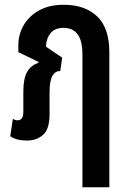

<svg xmlns="http://www.w3.org/2000/svg" viewBox="-20 -580 540 806"><path d="M92 10Q50 10 23 -8L34 -81Q39 -78 44 -76.5Q49 -75 54 -75Q78 -75 78 -112V-195Q78 -251 94 -278.5Q110 -306 141 -316L142 -320L57 -361V-390Q57 -435 79 -473.5Q101 -512 143.5 -536Q186 -560 248 -560Q336 -560 387.5 -511.5Q439 -463 439 -360V206H326V-351Q326 -410 305.5 -436.5Q285 -463 247 -463Q210 -463 192 -440.5Q174 -418 173 -384L241 -338L233 -282Q211 -282 199.5 -260.5Q188 -239 188 -192V-101Q188 -38 161 -14Q134 10 92 10Z"/></svg>

Font: Noto Sans Thai ExtCond SemBd
Style: Regular
Weight: 600
Width: 2
Designer: Monotype Design Team
Foundry: Monotype Imaging Inc.
Version: Version 2.002; ttfautohint (v1.8.4.7-5d5b)